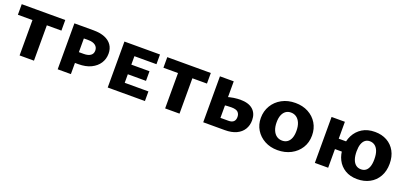

<svg xmlns="http://www.w3.org/2000/svg" viewBox="9 -1165 3917 1857"><g transform="rotate(20 1968.0 -236.5)"><path d="M171 0V-473H319V0ZM21 -364V-473H469V-364Z M563 0V-473H759Q829 -473 876.5 -453.5Q924 -434 949 -397.5Q974 -361 974 -310Q974 -255 945.5 -211Q917 -167 863.5 -141Q810 -115 733 -115H633V-226H749Q794 -226 818.5 -243.5Q843 -261 843 -294Q843 -328 817.5 -347.5Q792 -367 746 -367H699V0Z M1078 0V-473H1217V0ZM1128 0V-99H1461V0ZM1128 -187V-286H1404V-187ZM1128 -373V-473H1444V-373Z M1669 0V-473H1817V0ZM1519 -364V-473H1967V-364Z M2061 0V-473H2203V-97H2286Q2320 -97 2337.5 -113Q2355 -129 2355 -161Q2355 -192 2336 -210.5Q2317 -229 2267 -229Q2255 -229 2227.5 -227.5Q2200 -226 2173 -221V-301Q2216 -317 2257 -322.5Q2298 -328 2324 -328Q2411 -328 2455 -288.5Q2499 -249 2499 -179Q2499 -126 2474 -85.5Q2449 -45 2401 -22.5Q2353 0 2283 0Z M2826 8Q2752 8 2694 -23.5Q2636 -55 2603 -109Q2570 -163 2570 -231Q2570 -301 2604 -358Q2638 -415 2698.5 -448Q2759 -481 2837 -481Q2912 -481 2970 -450Q3028 -419 3061 -364.5Q3094 -310 3094 -239Q3094 -166 3059 -110.5Q3024 -55 2963.5 -23.5Q2903 8 2826 8ZM2838 -94Q2869 -94 2891 -109.5Q2913 -125 2925 -155Q2937 -185 2937 -229Q2937 -277 2923 -310.5Q2909 -344 2884.5 -361.5Q2860 -379 2827 -379Q2797 -379 2775 -363.5Q2753 -348 2740.5 -318Q2728 -288 2728 -243Q2728 -196 2742 -162.5Q2756 -129 2780.5 -111.5Q2805 -94 2838 -94Z M3210 0V-473H3347V0ZM3263 -192V-299H3511V-192ZM3647 8Q3574 8 3522 -23.5Q3470 -55 3442.5 -109Q3415 -163 3415 -231Q3415 -302 3444 -358.5Q3473 -415 3526.5 -448Q3580 -481 3656 -481Q3726 -481 3779.5 -451.5Q3833 -422 3863 -367.5Q3893 -313 3893 -239Q3893 -163 3861 -107Q3829 -51 3773.5 -21.5Q3718 8 3647 8ZM3649 -94Q3676 -94 3696 -107.5Q3716 -121 3727.5 -151Q3739 -181 3739 -229Q3739 -281 3726 -314Q3713 -347 3690.5 -363Q3668 -379 3639 -379Q3611 -379 3591.5 -363.5Q3572 -348 3561.5 -318.5Q3551 -289 3551 -244Q3551 -196 3562.5 -162.5Q3574 -129 3596 -111.5Q3618 -94 3649 -94Z"/></g></svg>

Font: Ysabeau SC ExtraBold
Style: Regular
Weight: 800
Designer: Christian Thalmann (Catharsis Fonts)
Version: Version 2.001;gftools[0.9.30]; featfreeze: smcp